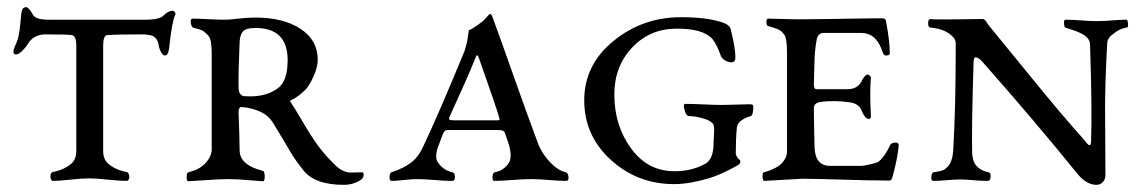

<svg xmlns="http://www.w3.org/2000/svg" viewBox="-20 -502 3190 536"><path d="M377 -406Q303 -406 279 -404Q268 -403 268 -374V-81Q268 -58 281 -46Q301 -28 333 -22Q338 -21 340 -14.5Q342 -8 340 -2.5Q338 3 333 3Q314 3 281.5 -0.5Q249 -4 228 -4Q208 -4 177 -0.5Q146 3 128 3Q124 3 122 -2.5Q120 -8 121.5 -14.5Q123 -21 128 -22Q160 -28 180 -46Q193 -58 193 -81V-374Q193 -402 181 -404Q169 -406 107 -406Q73 -406 57 -378Q53 -371 42.5 -360.5Q32 -350 25 -350Q11 -350 23 -376Q29 -388 32 -402Q35 -416 37 -439Q39 -462 40 -467Q42 -482 53 -482Q60 -482 72 -461Q79 -447 116 -447H387Q427 -447 438 -460Q450 -472 462 -472Q465 -472 468 -468Q471 -464 469 -460Q460 -442 452 -366Q451 -361 450 -357Q449 -353 446.5 -350Q444 -347 440 -347Q431 -348 424 -370Q424 -371 423 -376Q422 -381 421.5 -383Q421 -385 419 -389Q417 -393 415.5 -394.5Q414 -396 410.5 -399Q407 -402 402.5 -403Q398 -404 391.5 -405Q385 -406 377 -406Z M646 -258Q646 -245 651 -239.5Q656 -234 660.5 -233.5Q665 -233 679 -233Q722 -233 752 -253Q783 -272 783 -334Q783 -424 693 -424Q667 -424 658.5 -414.5Q650 -405 649 -386Q645 -294 646 -258ZM646 -189Q647 -166 648 -129.5Q649 -93 649 -81Q650 -41 714 -25Q719 -23 719 -9.5Q719 4 714 4Q710 4 675 1Q640 -2 618 -2Q593 -2 552.5 1Q512 4 506 4Q501 4 501 -8Q501 -20 506 -21Q535 -28 551 -44Q571 -64 571 -85V-352Q571 -392 562 -402Q552 -413 545.5 -416.5Q539 -420 519 -425Q516 -426 514 -432Q512 -438 512.5 -444Q513 -450 518 -450Q532 -450 561 -448.5Q590 -447 609 -447Q620 -447 645.5 -450Q671 -453 693 -453Q771 -453 819 -421.5Q867 -390 867 -335Q867 -314 854.5 -287Q842 -260 832 -251Q812 -231 792 -222Q788 -221 792 -216Q804 -198 826.5 -159.5Q849 -121 868.5 -94.5Q888 -68 916 -41Q926 -31 935.5 -26.5Q945 -22 950.5 -21Q956 -20 970 -20.5Q984 -21 991 -21Q994 -21 995 -17Q996 -13 994 -8Q992 -3 989 -1Q967 14 940 14Q861 14 829 -24Q817 -39 807 -53Q797 -67 791 -77.5Q785 -88 769.5 -114Q754 -140 741 -161Q729 -179 711 -188Q685 -201 656 -203Q651 -204 648.5 -200Q646 -196 646 -189Z M1306 -337Q1285 -285 1235 -176Q1232 -170 1235 -168Q1238 -166 1248 -166H1365Q1373 -166 1374 -167Q1375 -168 1373 -176Q1367 -198 1318 -337Q1315 -345 1313.5 -347Q1312 -349 1310.5 -347Q1309 -345 1306 -337ZM1073 3Q1067 3 1067.5 -8Q1068 -19 1073 -21Q1109 -33 1130 -50Q1148 -64 1161 -92Q1206 -187 1277 -360Q1281 -373 1284 -386Q1285 -391 1286 -399Q1287 -407 1288 -412L1289 -418Q1295 -419 1312 -431Q1329 -443 1334 -449Q1346 -463 1348 -463Q1352 -463 1355 -454Q1375 -400 1414.5 -288Q1454 -176 1480 -107Q1491 -75 1515 -50Q1537 -26 1560 -21Q1566 -19 1567 -8Q1568 3 1560 3Q1541 3 1512 0.5Q1483 -2 1464 -2Q1443 -2 1409.5 0.5Q1376 3 1360 3Q1356 3 1355 -3Q1354 -9 1356 -15Q1358 -21 1361 -21Q1387 -26 1401 -48Q1409 -62 1403 -89Q1401 -100 1389 -132Q1387 -139 1370 -139H1228Q1221 -139 1216 -127Q1201 -87 1200 -84Q1195 -61 1201 -51Q1216 -27 1243 -21Q1250 -20 1250 -8.5Q1250 3 1243 3Q1223 3 1193 0.5Q1163 -2 1144 -2Q1130 -2 1108 0.5Q1086 3 1073 3Z M1863 -24Q1913 -24 1951 -46Q1972 -60 1972 -102Q1972 -108 1973 -122.5Q1974 -137 1973.5 -145Q1973 -153 1970 -157Q1961 -167 1939.5 -172.5Q1918 -178 1903 -178Q1894 -178 1889 -204Q1889 -212 1892 -212Q1913 -212 1945 -210.5Q1977 -209 1996 -209Q2012 -209 2037 -210Q2062 -211 2074 -211Q2083 -211 2083 -205Q2083 -181 2076 -178Q2039 -167 2037 -145Q2034 -113 2034 -74Q2034 -70 2038 -63Q2039 -61 2043 -57.5Q2047 -54 2047 -52Q2047 -44 2037 -39Q1989 -13 1958 -4Q1903 12 1862 12Q1760 12 1685.5 -55.5Q1611 -123 1611 -222Q1611 -321 1692.5 -387.5Q1774 -454 1881 -454Q1952 -454 1995 -440Q2017 -433 2020 -420Q2033 -368 2033 -342Q2033 -328 2022 -328Q2012 -328 2003 -334Q1994 -340 1992 -347Q1981 -378 1969 -393Q1942 -423 1866 -422Q1793 -421 1744 -368.5Q1695 -316 1695 -238Q1695 -152 1741.5 -88Q1788 -24 1863 -24Z M2355 -216Q2307 -223 2269 -217Q2252 -214 2252 -200Q2252 -168 2254 -90Q2256 -39 2297 -39H2385Q2390 -39 2408.5 -43Q2427 -47 2433 -51Q2451 -66 2465 -97Q2469 -104 2480 -104Q2489 -104 2489 -96Q2485 -56 2472 -10Q2470 2 2463 2Q2412 2 2331.5 -0.5Q2251 -3 2220 -3L2113 3Q2111 3 2109.5 -3Q2108 -9 2109 -15Q2110 -21 2113 -21Q2144 -30 2158 -42Q2177 -59 2177 -79V-357Q2177 -398 2168 -407Q2165 -410 2163 -412.5Q2161 -415 2158.5 -416.5Q2156 -418 2154.5 -419Q2153 -420 2149 -421.5Q2145 -423 2143 -423.5Q2141 -424 2135 -426Q2129 -428 2125 -429Q2120 -430 2119.5 -440Q2119 -450 2125 -450Q2139 -450 2164.5 -449Q2190 -448 2206 -448Q2244 -448 2300.5 -449Q2357 -450 2395 -450.5Q2433 -451 2441 -451Q2452 -451 2453 -445Q2464 -388 2464 -353Q2464 -347 2453 -347Q2448 -347 2445 -354Q2436 -381 2425 -392Q2410 -410 2383 -410H2277Q2271 -410 2266 -404.5Q2261 -399 2260 -392Q2255 -364 2254 -339Q2252 -273 2252 -268Q2252 -253 2259 -253H2346Q2365 -253 2376 -263Q2385 -272 2388 -281Q2397 -294 2402 -294Q2405 -294 2408.5 -290.5Q2412 -287 2411 -283Q2408 -243 2411 -182Q2413 -170 2405 -170Q2396 -170 2387 -189Q2381 -211 2355 -216Z M2586 3Q2579 3 2580 -8.5Q2581 -20 2586 -21Q2587 -21 2592 -22Q2597 -23 2598 -23Q2599 -23 2603 -24Q2607 -25 2608.5 -25.5Q2610 -26 2613 -27Q2616 -28 2617.5 -29.5Q2619 -31 2621.5 -33Q2624 -35 2626 -37Q2639 -51 2641 -81Q2648 -200 2648 -361Q2648 -365 2648 -370Q2648 -375 2648 -377Q2648 -379 2648 -382.5Q2648 -386 2647 -388Q2646 -390 2645 -392.5Q2644 -395 2642 -397Q2622 -421 2578 -425Q2571 -425 2571 -437Q2571 -449 2578 -449Q2582 -447 2651 -448Q2720 -449 2722 -449Q2726 -449 2728.5 -447Q2731 -445 2734 -440.5Q2737 -436 2738 -434Q2772 -393 2858.5 -286.5Q2945 -180 3008 -110Q3009 -109 3011.5 -105.5Q3014 -102 3016 -100Q3018 -98 3020.5 -97Q3023 -96 3024.5 -99Q3026 -102 3026 -110Q3029 -199 3023 -378Q3023 -387 3017 -394.5Q3011 -402 3001.5 -407Q2992 -412 2984 -415Q2976 -418 2966 -421Q2956 -424 2954 -425Q2951 -426 2950.5 -436.5Q2950 -447 2954 -447Q2972 -447 2998.5 -445Q3025 -443 3042 -443Q3059 -443 3084.5 -445Q3110 -447 3125 -447Q3128 -447 3129 -436Q3130 -425 3125 -425Q3106 -422 3090 -409Q3072 -397 3071 -382Q3068 -331 3066.5 -281.5Q3065 -232 3065 -201Q3065 -170 3065.5 -109.5Q3066 -49 3066 -13Q3066 -2 3059 6Q3052 14 3041 14Q3015 14 2991 -13Q2868 -165 2723 -329Q2714 -339 2708 -341Q2702 -343 2700.5 -340.5Q2699 -338 2698 -332Q2692 -142 2694 -73Q2696 -50 2705 -40Q2718 -25 2740 -21Q2746 -20 2745.5 -8.5Q2745 3 2737 3Q2719 3 2697 1Q2675 -1 2661 -1Q2646 -1 2623 1Q2600 3 2586 3Z"/></svg>

Font: EB Garamond
Style: SC
Weight: 400
Version: Version 000.010